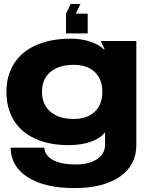

<svg xmlns="http://www.w3.org/2000/svg" viewBox="-20 -730 741 983"><path d="M361 233Q210 233 123 178Q36 123 34 26H207Q209 66 251 89Q293 112 366 112Q436 112 476.5 85Q517 58 518 12V-51H516Q493 -21 444 -4Q395 13 331 13Q233 13 161 -19.5Q89 -52 51 -113.5Q13 -175 13 -260Q13 -344 52.5 -405.5Q92 -467 166.5 -499.5Q241 -532 343 -532Q396 -532 441.5 -517Q487 -502 512 -477H516L496 -520H678V13Q678 116 593.5 174.5Q509 233 361 233ZM357 -121Q426 -121 465 -158Q504 -195 504 -260Q504 -325 465 -361.5Q426 -398 357 -398Q281 -398 238 -361.5Q195 -325 195 -260Q195 -195 238 -158Q281 -121 357 -121ZM429 -660V-559H318V-660L342 -710H392L368 -660Z"/></svg>

Font: Non Bureau Extended
Style: Bold
Weight: 700
Width: 7
Designer: Jona Saucedo
Foundry: Non Foundry
Version: Version 1.000; ttfautohint (v1.8.4)